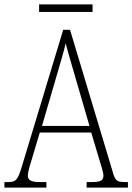

<svg xmlns="http://www.w3.org/2000/svg" viewBox="-22 -849 599 869"><path d="M155 -795H397V-829H155ZM-2 0H188V-25H159C115 -25 104 -35 104 -55C104 -72 117 -113 124 -135L158 -249H391L428 -125C435 -103 446 -69 446 -55C446 -34 437 -25 394 -25H370V0H557V-25H546C509 -25 500 -30 490 -65L295 -714H264L78 -99C59 -35 51 -25 15 -25H-2ZM168 -279 234 -505C249 -559 268 -618 275 -653C285 -616 301 -560 321 -492L383 -279Z"/></svg>

Font: Noto Serif Devanagari Condensed ExtraLight
Style: Regular
Weight: 200
Width: 3
Designer: Universal Thirst, Indian Type Foundry and the Monotype Design Team
Foundry: Monotype Imaging Inc.
Version: Version 2.004